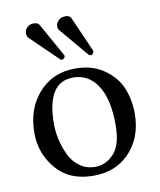

<svg xmlns="http://www.w3.org/2000/svg" viewBox="-77 -720 659 792"><g transform="rotate(-10 252.0 -324.0)"><path d="M116.2 -651.9Q134.3 -651.9 140.1 -641.1L217.8 -502Q218.8 -501 219.2 -498Q219.2 -492.2 214.1 -488Q209 -483.9 206.1 -483.9Q202.1 -483.9 199.2 -486.8L85 -597.2Q78.1 -605 78.1 -616.2Q78.1 -630.4 88.6 -641.1Q99.1 -651.9 116.2 -651.9ZM252 -658.2Q269 -658.2 274.9 -644L337.9 -501Q338.9 -499 338.9 -497.6Q338.9 -496.1 338.9 -495.1Q338.9 -493.2 337.9 -490.5Q336.9 -487.8 333.5 -484.9Q330.1 -481.9 325.2 -481.9Q321.3 -481.9 317.9 -484.9L215.8 -606Q210 -611.8 210 -622.1Q210 -635.3 220.5 -646.7Q231 -658.2 252 -658.2ZM41 -205.1Q41 -304.2 96.2 -369.1Q155.8 -439 252.9 -439Q324.7 -439 374.3 -403.6Q423.8 -368.2 443.4 -319.1Q462.9 -270 462.9 -213.9Q462.9 -109.4 397.9 -45.9Q340.8 10.3 251 9.8Q150.9 9.8 95.9 -55.2Q41 -120.1 41 -205.1ZM237.8 -403.8Q127 -403.8 127 -228Q127 -195.8 134.5 -162.8Q142.1 -129.9 157 -97.9Q171.9 -65.9 200 -45.4Q228 -24.9 265.1 -24.9Q309.1 -24.9 343 -61Q377 -97.2 377 -182.1Q377 -289.1 339.8 -346.4Q302.7 -403.8 237.8 -403.8Z"/></g></svg>

Font: Linux Libertine Capitals
Style: Small Caps
Weight: 400
Designer: Philipp H. Poll
Foundry: Philipp H. Poll
Version: Version 5.1.3